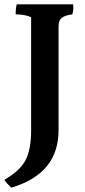

<svg xmlns="http://www.w3.org/2000/svg" viewBox="-35 -702 389 882"><path d="M301 -682Q302 -675 302 -662.5Q302 -650 297 -636Q265 -632 249.5 -620.5Q234 -609 234 -581V-104Q234 96 17 160Q-5 140 -15 124Q58 82 83 32.5Q108 -17 108 -103V-623Q79 -636 37 -636Q37 -666 42 -682Z"/></svg>

Font: Halant SemiBold
Style: Regular
Weight: 600
Designer: Hitesh Malaviya (Devanagari), Satya Rajpurohit (Latin)
Foundry: Indian Type Foundry
Version: Version 1.101;PS 1.0;hotconv 1.0.78;makeotf.lib2.5.61930; tt